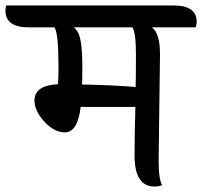

<svg xmlns="http://www.w3.org/2000/svg" viewBox="-78 -676 739 702"><path d="M222 -367Q332 -365 418 -358Q419 -397 419 -477.5Q419 -558 406 -576H192Q211 -561 217 -525.5Q223 -490 223 -437Q223 -384 222 -367ZM507 -478 502 -91Q502 -19 515 1Q502 6 487 6Q414 6 414 -107Q414 -190 417 -285H217Q206 -192 159 -192Q120 -192 84 -231.5Q48 -271 48 -308Q48 -364 134 -368Q136 -406 136 -426Q136 -557 121 -576H27Q-58 -576 -58 -637Q-58 -650 -55 -656H556Q641 -656 641 -597Q641 -584 637 -576H477Q507 -555 507 -478Z"/></svg>

Font: Laila Medium
Style: Regular
Weight: 500
Designer: Hitesh Malaviya
Foundry: Indian Type Foundry
Version: Version 1.302;PS 1.0;hotconv 1.0.78;makeotf.lib2.5.61930; tt